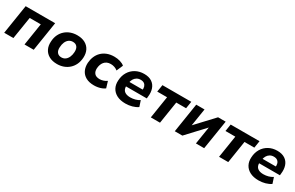

<svg xmlns="http://www.w3.org/2000/svg" viewBox="154 -1659 4334 2824"><g transform="rotate(30 2321.5 -247.5)"><path d="M33 0 111 -496H612L534 0H378L437 -376H249L189 0Z M934 11Q854 11 798.5 -19.5Q743 -50 715.5 -104.5Q688 -159 693 -231Q696 -297 720 -348Q744 -399 784 -434.5Q824 -470 875 -488Q926 -506 983 -506Q1064 -506 1119 -476Q1174 -446 1201.5 -392Q1229 -338 1225 -265Q1221 -199 1197 -148Q1173 -97 1133.5 -61.5Q1094 -26 1043 -7.5Q992 11 934 11ZM940 -106Q980 -106 1008 -127Q1036 -148 1052.5 -186Q1069 -224 1071 -272Q1074 -328 1049.5 -359Q1025 -390 977 -390Q939 -390 910 -369Q881 -348 865 -310.5Q849 -273 847 -225Q843 -169 868 -137.5Q893 -106 940 -106Z M1562 11Q1479 11 1423.5 -19.5Q1368 -50 1341.5 -105Q1315 -160 1319 -232Q1323 -289 1343.5 -339Q1364 -389 1401.5 -426.5Q1439 -464 1492.5 -485Q1546 -506 1615 -506Q1666 -506 1713 -492Q1760 -478 1788 -453L1741 -345Q1719 -364 1687.5 -375Q1656 -386 1623 -386Q1586 -386 1559 -373.5Q1532 -361 1514 -339Q1496 -317 1486.5 -289Q1477 -261 1475 -229Q1472 -174 1500 -142Q1528 -110 1589 -110Q1618 -110 1650 -120.5Q1682 -131 1708 -150L1741 -41Q1720 -25 1691 -13Q1662 -1 1628.5 5Q1595 11 1562 11Z M2096 11Q2009 11 1949.5 -19.5Q1890 -50 1860.5 -104.5Q1831 -159 1836 -231Q1840 -312 1877 -374Q1914 -436 1977.5 -471Q2041 -506 2122 -506Q2202 -506 2253 -472Q2304 -438 2324.5 -378Q2345 -318 2335 -241L2332 -212H1958L1970 -294H2230L2214 -279Q2220 -317 2211 -345Q2202 -373 2179.5 -389Q2157 -405 2119 -405Q2082 -405 2054 -388Q2026 -371 2009.5 -342.5Q1993 -314 1987 -278L1982 -247Q1974 -201 1986.5 -168.5Q1999 -136 2031 -119.5Q2063 -103 2113 -103Q2154 -103 2195 -114Q2236 -125 2268 -147L2301 -47Q2261 -19 2207 -4Q2153 11 2096 11Z M2523 0 2582 -376H2415L2434 -496H2924L2905 -376H2738L2679 0Z M2930 0 3008 -496H3149L3098 -175H3079L3379 -496H3508L3429 0H3289L3340 -322H3359L3059 0Z M3682 0 3741 -376H3574L3593 -496H4083L4064 -376H3897L3838 0Z M4357 11Q4270 11 4210.5 -19.5Q4151 -50 4121.5 -104.5Q4092 -159 4097 -231Q4101 -312 4138 -374Q4175 -436 4238.5 -471Q4302 -506 4383 -506Q4463 -506 4514 -472Q4565 -438 4585.5 -378Q4606 -318 4596 -241L4593 -212H4219L4231 -294H4491L4475 -279Q4481 -317 4472 -345Q4463 -373 4440.5 -389Q4418 -405 4380 -405Q4343 -405 4315 -388Q4287 -371 4270.5 -342.5Q4254 -314 4248 -278L4243 -247Q4235 -201 4247.5 -168.5Q4260 -136 4292 -119.5Q4324 -103 4374 -103Q4415 -103 4456 -114Q4497 -125 4529 -147L4562 -47Q4522 -19 4468 -4Q4414 11 4357 11Z"/></g></svg>

Font: Nunito Sans 10pt ExtraBold
Style: Italic
Weight: 800
Italic angle: -9°
Designer: Vernon Adams
Foundry: Vernon Adams
Version: Version 3.101;gftools[0.9.27]